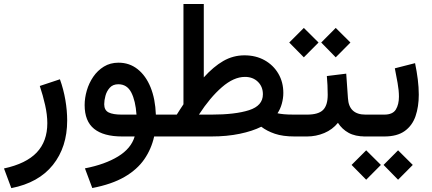

<svg xmlns="http://www.w3.org/2000/svg" viewBox="-35 -698 2207 982"><path d="M22.9 264.2 -14.6 163.6Q98.6 139.2 152.8 82Q207 24.9 207 -67.9Q207 -110.8 195.8 -160.6Q184.6 -210.4 168.5 -258.3L271.5 -292.5Q290 -241.2 299.3 -186.8Q308.6 -132.3 308.6 -81.5Q308.6 54.2 235.6 145.5Q162.6 236.8 22.9 264.2Z M571.3 -377.4Q627 -377.4 668.9 -344.2Q710.9 -311 735.1 -251.5Q759.3 -191.9 762.2 -111.8H811.5V0H753.4Q739.3 64 702.9 116.7Q666.5 169.4 601.6 207Q536.6 244.6 437 263.7L399.4 163.1Q502 143.1 568.8 102.3Q635.7 61.5 653.8 0H590.3Q494.6 0 446.3 -39.1Q397.9 -78.1 397.9 -160.6Q397.9 -196.8 408.9 -234.9Q419.9 -272.9 441.9 -305.2Q463.9 -337.4 496.3 -357.4Q528.8 -377.4 571.3 -377.4ZM587.4 -111.8H663.1Q658.2 -182.6 636.5 -224.9Q614.7 -267.1 570.3 -267.1Q542.5 -267.1 526.6 -249.5Q510.7 -231.9 504.4 -208.3Q498 -184.6 498 -165Q498 -134.3 520.5 -123Q543 -111.8 587.4 -111.8Z M1215.3 -415Q1273.4 -415 1318.4 -389.9Q1363.3 -364.7 1388.7 -321.3Q1414.1 -277.8 1414.1 -222.7Q1414.1 -195.8 1406.5 -168Q1398.9 -140.1 1384.3 -118.7Q1397 -115.7 1416.7 -113.8Q1436.5 -111.8 1471.7 -111.8H1486.3V0H1472.2Q1411.6 0 1370.8 -13.9Q1330.1 -27.8 1301.3 -49.8Q1256.3 -27.3 1191.2 -13.7Q1126 0 1044.9 0H792V-111.8H869.1Q877.4 -125.5 886.2 -138.7Q895 -151.9 903.3 -164.6V-677.7H1007.3V-302.2Q1056.6 -356.9 1106.9 -386Q1157.2 -415 1215.3 -415ZM1217.8 -304.7Q1160.6 -304.7 1099.9 -252Q1039.1 -199.2 982.4 -111.8H1046.4Q1168 -111.8 1238.8 -134.5Q1309.6 -157.2 1309.6 -215.8Q1309.6 -254.9 1283.9 -279.8Q1258.3 -304.7 1217.8 -304.7Z M1682.1 -555.2 1757.3 -480.5 1682.1 -404.8 1607.9 -480.5ZM1519 -555.2 1594.2 -480.5 1519 -404.8 1444.3 -480.5ZM1466.8 -111.8H1535.2Q1593.3 -111.8 1617.2 -135.5Q1641.1 -159.2 1641.1 -212.9Q1641.1 -238.8 1639.9 -262.5Q1638.7 -286.1 1636.7 -309.1L1735.8 -321.3L1744.6 -195.8Q1749.5 -111.8 1834.5 -111.8H1844.7V0H1833.5Q1781.7 0 1748 -18.6Q1714.4 -37.1 1693.4 -69.8Q1665.5 -35.2 1623.5 -17.6Q1581.5 0 1535.2 0H1466.8Z M1930.2 0H1824.2V-111.8H1930.2Q1973.6 -111.8 1989.5 -137.7Q2005.4 -163.6 2005.4 -203.6Q2005.4 -235.8 1998.5 -273.7Q1991.7 -311.5 1984.4 -348.6L2087.9 -375Q2096.7 -332.5 2101.8 -292Q2106.9 -251.5 2106.9 -213.9Q2106.9 -152.3 2090.3 -104Q2073.7 -55.7 2034.9 -27.8Q1996.1 0 1930.2 0ZM2001 70.8 2076.2 145.5 2001 221.2 1926.8 145.5ZM1837.9 70.8 1913.1 145.5 1837.9 221.2 1763.2 145.5Z"/></svg>

Font: Vazirmatn FD Medium
Style: Regular
Weight: 500
Designer: Saber Rastikerdar
Foundry: Saber Rastikerdar
Version: Version 33.003